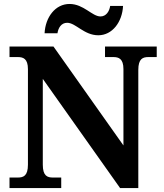

<svg xmlns="http://www.w3.org/2000/svg" viewBox="-20 -949 828 969"><path d="M476 -771C547 -771 597 -838 601 -919H536C532 -892 516 -866 487 -866C445 -866 402 -929 331 -929C259 -929 209 -862 205 -781H270C274 -808 289 -834 319 -834C362 -834 404 -771 476 -771ZM28 0H289V-53H247C219 -53 196 -61 196 -118V-551L586 0H678V-596C678 -653 701 -661 729 -661H771V-714H510V-661H552C579 -661 603 -653 603 -600V-215L250 -714H28V-661H70C97 -661 121 -653 121 -600V-118C121 -61 98 -53 70 -53H28Z"/></svg>

Font: Noto Nastaliq Urdu
Style: Bold
Weight: 700
Designer: Monotype Design Team (Patrick Giasson: type design, Kamal Mansour: OpenType code, Glenda Bellarosa). Updated by Simon Co
Foundry: Monotype Imaging Inc., Simon Cozens
Version: Version 3.009